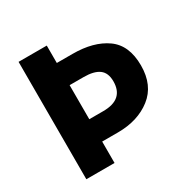

<svg xmlns="http://www.w3.org/2000/svg" viewBox="-166 -899 1042 1054"><g transform="rotate(-30 355.5 -372.0)"><path d="M85.9 0V-744.1H264.6V-633.8H364.3Q497.1 -633.8 577.6 -576.7Q658.2 -519.5 658.2 -391.6Q658.2 -265.6 574.7 -200.7Q491.2 -135.7 364.3 -135.7H264.6V0ZM264.6 -277.3H353.5Q483.4 -277.3 483.4 -391.6Q483.4 -445.3 451.2 -469.2Q418.9 -493.2 353.5 -493.2H264.6Z"/></g></svg>

Font: Gen Shin Gothic Heavy
Style: Bold
Weight: 900
Designer: [Source Han Sans]
Ryoko NISHIZUKA  (kana & ideographs); Paul D. Hunt (Latin, Greek & Cyrillic); Wenlong ZHANG  (bopomofo
Version: Version 1.002.20150607